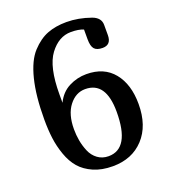

<svg xmlns="http://www.w3.org/2000/svg" viewBox="-131 -804 792 899"><g transform="rotate(-20 265.0 -354.5)"><path d="M422 -537Q393 -537 381 -551Q369 -565 369 -599V-648Q345 -658 307 -658Q246 -658 201.5 -598.5Q157 -539 157 -402V-360Q179 -406 220 -427Q261 -448 307 -448Q395 -448 442.5 -389.5Q490 -331 490 -233Q490 -125 432 -62.5Q374 0 278 0Q223 0 182 -18Q141 -36 116 -65Q91 -94 76 -136.5Q61 -179 55.5 -221.5Q50 -264 50 -315Q50 -433 70.5 -514.5Q91 -596 128.5 -636.5Q166 -677 207.5 -693Q249 -709 303 -709Q362 -709 424 -687Q465 -672 465 -636V-585Q465 -537 422 -537ZM278 -384Q231 -384 198 -341.5Q165 -299 165 -225Q165 -196 170 -168Q175 -140 186.5 -112.5Q198 -85 221 -68Q244 -51 275 -51Q381 -51 381 -234Q381 -384 278 -384Z"/></g></svg>

Font: Marmelad
Style: Regular
Weight: 400
Designer: Manvel Shmavonyan
Foundry: Cyreal
Version: Version 1.001;PS 001.001;hotconv 1.0.88;makeotf.lib2.5.64775